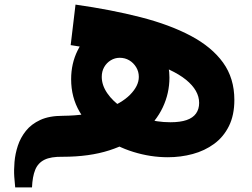

<svg xmlns="http://www.w3.org/2000/svg" viewBox="-20 -681 1093 834"><path d="M46 133Q44 116 42 87Q40 58 43 22.5Q46 -13 57.5 -48Q69 -83 92.5 -112.5Q116 -142 155 -160Q194 -178 253 -178V0Q201 -1 173 13Q145 27 133 56.5Q121 86 119 133ZM709 2Q634 2 559.5 -21Q485 -44 424 -88Q363 -132 326 -195Q289 -258 289 -337Q289 -405 317 -461.5Q345 -518 392.5 -552.5Q440 -587 499 -587Q545 -587 584 -567Q623 -547 653 -513Q683 -479 699.5 -435.5Q716 -392 716 -344Q716 -276 687 -214.5Q658 -153 600 -104.5Q542 -56 455 -28Q368 0 253 0V-178Q360 -179 433.5 -205Q507 -231 545 -269.5Q583 -308 583 -347Q583 -370 571.5 -389Q560 -408 541.5 -419Q523 -430 500 -430Q479 -430 461 -419Q443 -408 432.5 -389.5Q422 -371 422 -347Q422 -311 446 -276Q470 -241 512 -212.5Q554 -184 607.5 -167Q661 -150 720 -150Q763 -150 790.5 -159.5Q818 -169 831.5 -188Q845 -207 845 -234Q845 -288 788 -334.5Q731 -381 608.5 -418.5Q486 -456 287 -485L308 -661Q463 -639 590 -606.5Q717 -574 808.5 -525.5Q900 -477 949 -409Q998 -341 998 -247Q998 -181 974.5 -133.5Q951 -86 910 -56Q869 -26 817 -12Q765 2 709 2Z"/></svg>

Font: Alexandria
Style: Bold
Weight: 700
Designer: Mohamed Gaber
Foundry: Kief Type Foundry
Version: Version 5.100